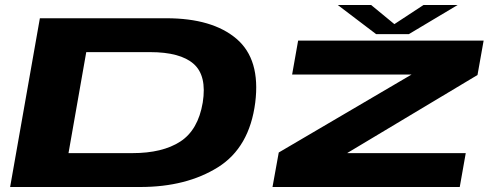

<svg xmlns="http://www.w3.org/2000/svg" viewBox="-20 -748 1990 768"><path d="M20.5 0H541Q725.5 0 851.8 -79Q978 -158 1001 -338Q1022.5 -510.5 926 -592.8Q829.5 -675 645 -675H139.5ZM254 -135.5 325 -539.5H580.5Q701 -539.5 754.5 -492.5Q808 -445.5 791 -338Q772.5 -228 701.2 -181.8Q630 -135.5 509.5 -135.5ZM1070 0H1819L1843 -135.5H1369.5L1370 -136.5L1890 -448L1914.5 -585.5H1172.5L1148.5 -450H1627H1626.5L1095 -138ZM1484.5 -611.5H1615.5L1810.5 -728H1674L1557.5 -651.5L1464.5 -728H1331Z"/></svg>

Font: Anybody ExtraExpanded
Style: Bold Italic
Weight: 700
Width: 8
Italic angle: -10°
Version: Version 1.113;gftools[0.9.25]